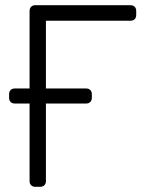

<svg xmlns="http://www.w3.org/2000/svg" viewBox="-20 -720 565 740"><path d="M116 0Q106 0 100 -6Q94 -12 94 -22V-677Q94 -688 100 -694Q106 -700 116 -700H482Q493 -700 499 -694Q505 -688 505 -677V-662Q505 -652 499 -646Q493 -640 482 -640H157V-22Q157 -12 151 -6Q145 0 134 0ZM37 -321Q27 -321 21 -327Q15 -333 15 -343V-357Q15 -367 21 -373Q27 -379 37 -379H312Q322 -379 328 -373Q334 -367 334 -357V-343Q334 -333 328 -327Q322 -321 312 -321Z"/></svg>

Font: Rubik Light Light
Style: Regular
Weight: 300
Version: Version 2.101